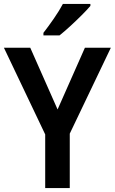

<svg xmlns="http://www.w3.org/2000/svg" viewBox="-20 -957 584 977"><path d="M273 -400 412 -714H544L335 -277V0H210V-273L0 -714H134ZM440 -927Q424 -908 396 -880Q368 -852 337.5 -824Q307 -796 283 -777H201V-790Q226 -822 254 -862.5Q282 -903 300 -937H440Z"/></svg>

Font: Noto Sans Lao UI SemCond SemBd
Style: Regular
Weight: 600
Width: 4
Designer: Monotype Design Team
Foundry: Monotype Imaging Inc.
Version: Version 2.000; ttfautohint (v1.8.4.7-5d5b)